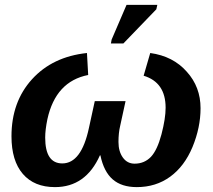

<svg xmlns="http://www.w3.org/2000/svg" viewBox="-20 -756 874 786"><path d="M465 -175Q465 -136 483 -111Q501 -86 531 -86Q571 -86 598 -114Q624 -142 641 -206Q658 -271 658 -315Q658 -419 568 -446L595 -539Q689 -526 745 -462Q801 -400 801 -313Q801 -234 768 -154Q735 -75 676.5 -32.5Q618 10 540 10Q478 10 441.5 -21.5Q405 -53 391 -120H389Q331 10 205 10Q120 10 73.5 -44Q27 -98 27 -198Q27 -339 111 -431.5Q195 -524 336 -539L341 -449Q208 -423 174 -268Q165 -224 165 -193Q165 -87 235 -87Q313 -87 344 -232L368 -342H494L472 -241Q465 -212 465 -175ZM485 -578H434L437 -594L498 -736H624L620 -718Z"/></svg>

Font: Libra Sans
Style: Bold Italic
Weight: 700
Italic angle: -12°
Foundry: Context Ltd
Version: Version 1.002